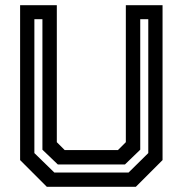

<svg xmlns="http://www.w3.org/2000/svg" viewBox="-20 -720 704 740"><path d="M160.5 0 57.5 -103V-700H199V-172L229.5 -141.5H434.5L465 -172V-700H606.5V-103L503.5 0ZM189.5 -55H475.5L551.5 -130V-646H520.5V-143L461.5 -86H203L143.5 -143V-646H112.5V-130Z"/></svg>

Font: Tourney Thin SemiBold
Style: Regular
Weight: 600
Version: Version 1.015